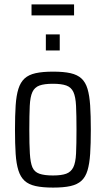

<svg xmlns="http://www.w3.org/2000/svg" viewBox="-20 -843 480 871"><path d="M221 8Q173 8 141.5 1Q110 -6 91.5 -23Q73 -40 63.5 -70Q54 -100 51 -145Q48 -190 48 -255Q48 -319 51 -364.5Q54 -410 63.5 -440Q73 -470 91.5 -487Q110 -504 141.5 -511Q173 -518 221 -518Q269 -518 300 -511Q331 -504 349.5 -487Q368 -470 377 -440Q386 -410 389 -364.5Q392 -319 392 -255Q392 -190 389 -145Q386 -100 377 -70Q368 -40 349.5 -23Q331 -6 300 1Q269 8 221 8ZM220 -47Q259 -47 280.5 -55Q302 -63 312.5 -84Q323 -105 325 -146.5Q327 -188 327 -255Q327 -321 325 -362.5Q323 -404 313 -425.5Q303 -447 281 -455Q259 -463 220 -463Q181 -463 159 -455Q137 -447 127 -425.5Q117 -404 115 -362.5Q113 -321 113 -254Q113 -188 115.5 -146.5Q118 -105 127 -84Q136 -63 158.5 -55Q181 -47 220 -47ZM188 -614V-687H251V-614ZM123 -773V-823H316V-773Z"/></svg>

Font: Saira Condensed
Style: Regular
Weight: 400
Width: 3
Designer: Hector Gatti with collaboration of the Omnibus-Type team
Foundry: Omnibus-Type
Version: Version 1.101